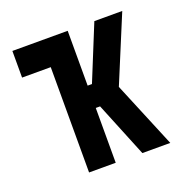

<svg xmlns="http://www.w3.org/2000/svg" viewBox="-99 -615 699 711"><g transform="rotate(-20 250.0 -260.0)"><path d="M135 0V-415H22V-520H240V-304H257L345 -520H455L347 -260L455 0H345L257 -216H240V0Z"/></g></svg>

Font: Iosevka Extrabold
Style: Regular
Weight: 800
Monospace: yes
Designer: Belleve Invis
Foundry: Belleve Invis
Version: Version 32.5.0; ttfautohint (v1.8.4)